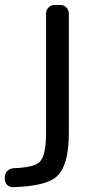

<svg xmlns="http://www.w3.org/2000/svg" viewBox="-45 -567 405 782"><path d="M201.2 -546.9Q214.8 -546.9 225.1 -536.6Q235.4 -526.4 235.4 -511.7V-24.4Q235.4 107.4 185.5 152.3Q141.6 191.4 8.8 195.3Q8.8 195.3 7.8 195.3Q-5.9 195.3 -15.6 186.5Q-25.4 175.8 -25.4 162.1V154.3Q-25.4 139.6 -15.1 129.4Q-4.9 119.1 8.8 118.2Q91.8 115.2 115.2 93.8Q142.6 68.4 142.6 -24.4V-511.7Q142.6 -526.4 152.8 -536.6Q163.1 -546.9 177.7 -546.9Z"/></svg>

Font: Gen Jyuu GothicL Regular
Style: Regular
Weight: 400
Designer: [Source Han Sans]
Ryoko NISHIZUKA  (kana & ideographs); Paul D. Hunt (Latin, Greek & Cyrillic); Wenlong ZHANG  (bopomofo
Version: Version 1.002.20150607